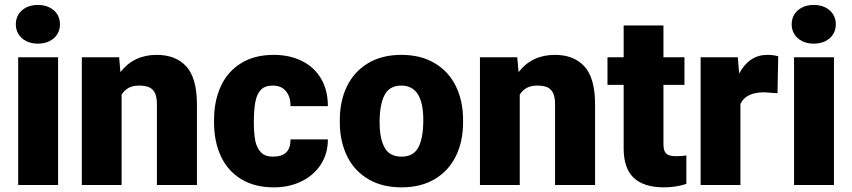

<svg xmlns="http://www.w3.org/2000/svg" viewBox="-20 -765 3523 794"><path d="M136.7 -744.6Q163.6 -744.6 184.3 -734.4Q205.1 -724.1 216.6 -706.1Q228 -688 228 -664.6Q228 -641.1 216.6 -623Q205.1 -605 184.3 -594.7Q163.6 -584.5 136.7 -584.5Q109.9 -584.5 89.1 -594.7Q68.4 -605 56.9 -623Q45.4 -641.1 45.4 -664.6Q45.4 -688 56.9 -706.1Q68.4 -724.1 89.1 -734.4Q109.9 -744.6 136.7 -744.6ZM220.2 -528.3V0H55.2V-528.3Z M482.9 -373.5V0H318.4V-528.3H472.7L478 -466.8Q533.2 -538.1 628.4 -538.1Q706.5 -538.1 750.2 -490.5Q793.9 -442.9 794.4 -335V0H628.9V-333Q628.9 -364.3 620.4 -381.1Q611.8 -397.9 595.7 -404.5Q579.6 -411.1 554.2 -411.1Q505.9 -411.1 482.9 -373.5Z M1181.2 -188.5H1335.9Q1335.9 -129.9 1306.9 -85Q1277.8 -40 1226.8 -15.1Q1175.8 9.8 1112.8 9.8Q1032.2 9.8 976.6 -24.7Q920.9 -59.1 893.1 -119.6Q865.2 -180.2 865.2 -258.3V-269.5Q865.2 -347.2 893.1 -408Q920.9 -468.8 976.6 -503.4Q1032.2 -538.1 1111.8 -538.1Q1177.7 -538.1 1228.5 -512.9Q1279.3 -487.8 1307.6 -439.9Q1335.9 -392.1 1335.9 -326.2H1181.2Q1182.1 -363.3 1163.1 -387.2Q1144 -411.1 1107.9 -411.1Q1075.7 -411.1 1058.8 -393.6Q1042 -376 1035.9 -343.3Q1029.8 -310.5 1029.8 -258.3Q1029.8 -213.9 1035.6 -183.6Q1041.5 -153.3 1058.8 -135.3Q1076.2 -117.2 1108.9 -117.2Q1182.6 -117.2 1181.2 -188.5Z M1385.3 -269Q1385.3 -347.2 1414.8 -408Q1444.3 -468.8 1501.7 -503.4Q1559.1 -538.1 1639.6 -538.1Q1720.7 -538.1 1778.3 -503.4Q1835.9 -468.8 1865.5 -408Q1895 -347.2 1895 -269V-258.8Q1895 -180.7 1865.5 -119.9Q1835.9 -59.1 1778.6 -24.7Q1721.2 9.8 1640.6 9.8Q1560.5 9.8 1503.4 -23.9Q1446.3 -57.6 1416.5 -116.9Q1386.7 -176.3 1385.3 -252.4ZM1640.6 -117.2Q1689.9 -117.2 1710.2 -155.8Q1730.5 -194.3 1730.5 -269Q1730.5 -411.1 1639.6 -411.1Q1590.8 -411.1 1570.3 -371.8Q1549.8 -332.5 1549.8 -258.8Q1549.8 -192.9 1570.3 -155Q1590.8 -117.2 1640.6 -117.2Z M2129.4 -373.5V0H1964.8V-528.3H2119.1L2124.5 -466.8Q2179.7 -538.1 2274.9 -538.1Q2353 -538.1 2396.7 -490.5Q2440.4 -442.9 2440.9 -335V0H2275.4V-333Q2275.4 -364.3 2266.8 -381.1Q2258.3 -397.9 2242.2 -404.5Q2226.1 -411.1 2200.7 -411.1Q2152.3 -411.1 2129.4 -373.5Z M2818.4 -4.4Q2774.4 9.8 2725.6 9.8Q2643.6 9.8 2601.3 -29.1Q2559.1 -67.9 2559.1 -151.9V-414.1H2492.2V-528.3H2559.1V-659.7H2723.6V-528.3H2810.5V-414.1H2723.6V-172.4Q2723.6 -150.9 2728.5 -139.6Q2733.4 -128.4 2744.9 -123.8Q2756.3 -119.1 2777.3 -119.1Q2801.8 -119.1 2818.4 -122.1Z M3141.1 -383.3Q3064 -383.3 3042 -335V0H2877.4V-528.3H3031.2L3036.6 -460.9Q3078.6 -538.1 3152.8 -538.1Q3179.7 -538.1 3198.2 -532.2L3195.3 -379.4Z M3345.2 -744.6Q3372.1 -744.6 3392.8 -734.4Q3413.6 -724.1 3425 -706.1Q3436.5 -688 3436.5 -664.6Q3436.5 -641.1 3425 -623Q3413.6 -605 3392.8 -594.7Q3372.1 -584.5 3345.2 -584.5Q3318.4 -584.5 3297.6 -594.7Q3276.9 -605 3265.4 -623Q3253.9 -641.1 3253.9 -664.6Q3253.9 -688 3265.4 -706.1Q3276.9 -724.1 3297.6 -734.4Q3318.4 -744.6 3345.2 -744.6ZM3428.7 -528.3V0H3263.7V-528.3Z"/></svg>

Font: Mardoto Black
Style: Regular
Weight: 900
Designer: Christian Robertson, Vahan Hovhannisyan
Foundry: Google
Version: Version 1.000